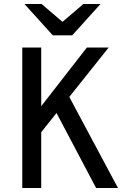

<svg xmlns="http://www.w3.org/2000/svg" viewBox="-20 -937 656 957"><path d="M161.5 -248V-377L413 -700H521.5ZM91 0V-700H185.5V0ZM459 0 252.5 -391 316.5 -470.5 568 0ZM243 -761 102 -917H187.5L291.5 -828L395.5 -917H481L340 -761Z"/></svg>

Font: Overpass Mono Light Medium
Style: Regular
Weight: 500
Monospace: yes
Version: Version 4.000